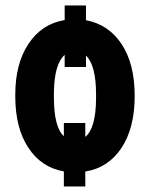

<svg xmlns="http://www.w3.org/2000/svg" viewBox="-20 -607 537 687"><path d="M323.7 -269Q323.7 -374 287.6 -408.2V-367.2H211.4V-410.6Q174.3 -378.4 172.9 -276.4V-258.8Q172.9 -151.9 208.5 -119.6V-167H285.2V-117.2Q322.8 -147.9 323.7 -253.4ZM34.7 -269Q34.7 -379.4 82.3 -450.7Q129.9 -522 211.4 -535.2V-587.4H287.6V-534.7Q368.7 -519.5 415.3 -449Q461.9 -378.4 461.9 -263.7Q461.9 -148.9 414.6 -77.6Q367.2 -6.3 285.2 6.8V60.1H208.5V6.3Q127.4 -7.8 81.1 -78.9Q34.7 -149.9 34.7 -261.2Z"/></svg>

Font: RobotoCondensed-Bold
Style: Bold
Weight: 700
Designer: Google
Version: Version 2.001240; 2014